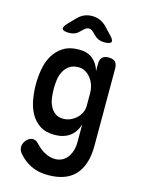

<svg xmlns="http://www.w3.org/2000/svg" viewBox="-149 -869 897 1207"><g transform="rotate(15 300.0 -266.0)"><path d="M412 -111Q404 -84 390 -63.5Q376 -43 357 -29.5Q338 -16 313.5 -9Q289 -2 261 -2Q201 -2 163 -27.5Q125 -53 103.5 -93Q82 -133 73.5 -182.5Q65 -232 65 -278Q65 -326 73.5 -376Q82 -426 105.5 -467Q129 -508 169.5 -534Q210 -560 275 -560Q327 -560 361 -532.5Q395 -505 409 -457V-502Q409 -532 422.5 -546Q436 -560 465 -560Q494 -560 507.5 -546Q521 -532 521 -502V0Q521 64 505.5 111.5Q490 159 460.5 190.5Q431 222 387 237.5Q343 253 287 253Q221 253 174 229.5Q127 206 94 167Q85 157 81 146Q77 135 77 124Q77 114 81.5 102.5Q86 91 94 81.5Q102 72 112.5 65.5Q123 59 136 59Q147 59 156 63Q165 67 172 76Q184 88 198 100.5Q212 113 228.5 122.5Q245 132 263.5 138Q282 144 303 144Q323 144 342.5 136Q362 128 377.5 110.5Q393 93 402.5 66Q412 39 412 0ZM287 -114Q312 -114 334 -124Q356 -134 373 -150Q390 -166 399.5 -187Q409 -208 409 -230V-316Q409 -339 401.5 -363Q394 -387 379.5 -406.5Q365 -426 344.5 -439Q324 -452 298 -452Q261 -452 238 -435.5Q215 -419 202 -394.5Q189 -370 185 -340Q181 -310 181 -281Q181 -252 185 -222.5Q189 -193 201 -169Q213 -145 233.5 -129.5Q254 -114 287 -114ZM183 -645Q144 -645 138.5 -658.5Q133 -672 160 -700L206 -747Q225 -766 247.5 -775.5Q270 -785 297 -785Q324 -785 347 -775.5Q370 -766 389 -747L434 -700Q462 -672 456 -658.5Q450 -645 411 -645Q391 -645 375 -651.5Q359 -658 345 -672L329 -688Q313 -704 297 -704Q281 -704 265 -688L248 -672Q235 -658 219 -651.5Q203 -645 183 -645Z"/></g></svg>

Font: Maple Mono NL SemiBold
Style: Regular
Weight: 600
Monospace: yes
Designer: subframe7536
Version: Version 7.000